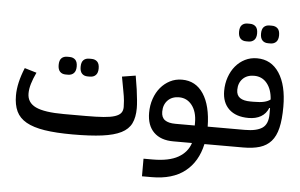

<svg xmlns="http://www.w3.org/2000/svg" viewBox="-63 -890 1918 1228"><g transform="rotate(5 896.0 -276.0)"><path d="M424 12Q317 12 244 0.5Q171 -11 126 -36.5Q81 -62 61.5 -103.5Q42 -145 42 -205Q42 -285 83 -384L160 -361Q141 -321 131 -287.5Q121 -254 121 -225Q121 -166 176.5 -139.5Q232 -113 358 -113H498Q567 -113 612.5 -116.5Q658 -120 685 -129Q712 -138 723.5 -153Q735 -168 735 -191Q735 -207 733 -231.5Q731 -256 723 -297L707 -384L794 -398L808 -311Q813 -273 816 -242.5Q819 -212 819 -191Q819 -132 800 -93Q781 -54 735.5 -31Q690 -8 614 2Q538 12 424 12ZM488 -366Q465 -366 451.5 -380Q438 -394 438 -423Q438 -453 451.5 -466.5Q465 -480 488 -480H503Q526 -480 540 -466.5Q554 -453 554 -423Q554 -394 540 -380Q526 -366 503 -366ZM347 -366Q324 -366 310.5 -380Q297 -394 297 -423Q297 -453 310.5 -466.5Q324 -480 347 -480H362Q385 -480 399 -466.5Q413 -453 413 -423Q413 -394 399 -380Q385 -366 362 -366Z M890 127H948Q1053 127 1112 93.5Q1171 60 1190 0H1070Q989 0 944.5 -44Q900 -88 900 -169Q900 -217 914.5 -259Q929 -301 954.5 -331.5Q980 -362 1015 -380Q1050 -398 1092 -398Q1180 -398 1229.5 -323Q1279 -248 1281 -113H1328V-24L1304 0H1270Q1245 115 1165.5 177.5Q1086 240 952 240H890ZM983 -183Q983 -146 1006 -129.5Q1029 -113 1074 -113H1198V-132Q1198 -201 1166 -242.5Q1134 -284 1083 -284Q1037 -284 1010 -256Q983 -228 983 -183Z M1304 -89 1328 -113H1519Q1595 -113 1631.5 -138Q1668 -163 1668 -228V-266H1663Q1648 -229 1615.5 -210Q1583 -191 1536 -191Q1455 -191 1410.5 -233Q1366 -275 1366 -350Q1366 -397 1380.5 -438.5Q1395 -480 1420.5 -510.5Q1446 -541 1481 -558.5Q1516 -576 1558 -576Q1649 -576 1700.5 -498Q1752 -420 1752 -282Q1752 -200 1739 -145.5Q1726 -91 1697.5 -59Q1669 -27 1625 -13.5Q1581 0 1519 0H1304ZM1560 -297Q1602 -297 1627 -303Q1652 -309 1667 -321Q1663 -386 1631.5 -424.5Q1600 -463 1549 -463Q1503 -463 1476 -435.5Q1449 -408 1449 -364Q1449 -329 1472 -313Q1495 -297 1540 -297ZM1619 -678Q1596 -678 1582.5 -692Q1569 -706 1569 -735Q1569 -765 1582.5 -778.5Q1596 -792 1619 -792H1634Q1657 -792 1671 -778.5Q1685 -765 1685 -735Q1685 -706 1671 -692Q1657 -678 1634 -678ZM1478 -678Q1455 -678 1441.5 -692Q1428 -706 1428 -735Q1428 -765 1441.5 -778.5Q1455 -792 1478 -792H1493Q1516 -792 1530 -778.5Q1544 -765 1544 -735Q1544 -706 1530 -692Q1516 -678 1493 -678Z"/></g></svg>

Font: IBM Plex Sans Arabic Medm
Style: Regular
Weight: 500
Designer: Mike Abbink, Paul van der Laan, Pieter van Rosmalen, Wael Morcos, Khajak Apelian
Foundry: Bold Monday
Version: Version 1.005